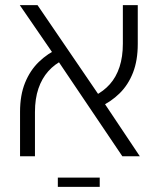

<svg xmlns="http://www.w3.org/2000/svg" viewBox="-20 -608 619 747"><path d="M456 0 191 -393 57 -588H126L375 -223L524 0ZM58 0V-173Q58 -238 77.5 -286Q97 -334 131 -367Q165 -400 209 -420L227 -375Q193 -359 168 -331Q143 -303 129.5 -263.5Q116 -224 116 -172V0ZM368 -192 349 -236Q383 -253 407.5 -280.5Q432 -308 445 -347.5Q458 -387 458 -438V-588H516V-437Q516 -373 497.5 -325.5Q479 -278 445.5 -245Q412 -212 368 -192ZM205 119V83H368V119Z"/></svg>

Font: Noto Sans Hebrew Light
Style: Regular
Weight: 300
Designer: Monotype Design Team
Foundry: Monotype Imaging Inc.
Version: Version 2.003